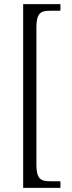

<svg xmlns="http://www.w3.org/2000/svg" viewBox="-20 -780 346 928"><path d="M92 128H272V96H223C178 96 156 86 156 17V-649C156 -718 178 -728 223 -728H272V-760H92Z"/></svg>

Font: Noto Serif Khmer SemiCondensed Light
Style: Regular
Weight: 300
Width: 4
Designer: Danh Hong and the Monotype Design Team
Foundry: Monotype Imaging Inc.
Version: Version 2.004